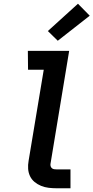

<svg xmlns="http://www.w3.org/2000/svg" viewBox="-20 -1007 500 1027"><path d="M282 0Q261 0 240 -2.5Q219 -5 199.5 -13Q180 -21 164.5 -34Q149 -47 140.5 -65Q132 -83 130.5 -104Q129 -125 133 -147L214 -634H130L129 -735H350L250 -130Q249 -124 251 -117.5Q253 -111 258 -107Q263 -103 269 -102Q275 -101 282 -101H357V0ZM289 -789 236 -841 397 -987 460 -923Z"/></svg>

Font: Iosevka Etoile
Style: Bold Italic
Weight: 700
Italic angle: -9°
Designer: Belleve Invis
Foundry: Belleve Invis
Version: Version 28.1.0; ttfautohint (v1.8.4)